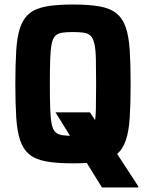

<svg xmlns="http://www.w3.org/2000/svg" viewBox="-20 -716 648 851"><path d="M432 115 226 -218H379L593 110V115ZM303 8Q232 8 185 -0.5Q138 -9 110.5 -31.5Q83 -54 69.5 -93.5Q56 -133 52 -194.5Q48 -256 48 -344Q48 -432 52 -493.5Q56 -555 69.5 -594.5Q83 -634 110.5 -656.5Q138 -679 185 -687.5Q232 -696 303 -696Q375 -696 422 -687.5Q469 -679 496.5 -656.5Q524 -634 537.5 -594.5Q551 -555 555 -493.5Q559 -432 559 -344Q559 -256 555 -194.5Q551 -133 537.5 -93.5Q524 -54 496.5 -31.5Q469 -9 422 -0.5Q375 8 303 8ZM303 -114Q333 -114 352 -117Q371 -120 382 -131Q393 -142 398.5 -166.5Q404 -191 405 -234Q406 -277 406 -344Q406 -411 405 -454Q404 -497 398.5 -521.5Q393 -546 382 -557Q371 -568 352 -571Q333 -574 303 -574Q274 -574 255 -571Q236 -568 225 -557Q214 -546 209 -521.5Q204 -497 202.5 -454Q201 -411 201 -344Q201 -277 202.5 -234Q204 -191 209 -166.5Q214 -142 225 -131Q236 -120 255 -117Q274 -114 303 -114Z"/></svg>

Font: Saira SemiCondensed
Style: Bold
Weight: 700
Width: 4
Designer: Hector Gatti with collaboration of the Omnibus-Type team
Foundry: Omnibus-Type
Version: Version 1.101